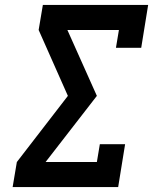

<svg xmlns="http://www.w3.org/2000/svg" viewBox="-20 -755 640 775"><path d="M31 0 48 -101 254 -368 136 -634 153 -735H578L550 -562H448L460 -634H252L371 -368L164 -101H371L383 -173H485L457 0Z"/></svg>

Font: Iosevka Curly Slab Extended
Style: Bold Italic
Weight: 700
Width: 7
Italic angle: -9°
Monospace: yes
Designer: Belleve Invis
Foundry: Belleve Invis
Version: Version 11.0.0; ttfautohint (v1.8.3)